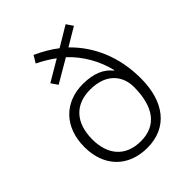

<svg xmlns="http://www.w3.org/2000/svg" viewBox="-216 -881 1012 1012"><g transform="rotate(-45 290.0 -375.5)"><path d="M210 -761 186 -721C221 -704 256 -683 284 -662L167 -593L192 -556L322 -632C386 -573 434 -490 454 -404L451 -403C418 -444 367 -469 285 -469C149 -469 56 -377 56 -228C56 -83 146 10 288 10C440 10 523 -101 523 -274C523 -432 466 -564 368 -659L469 -719L444 -756L332 -689C297 -716 256 -740 210 -761ZM291 -421C422 -421 465 -339 465 -268C465 -119 404 -39 289 -39C176 -39 114 -111 114 -227C114 -351 180 -421 291 -421Z"/></g></svg>

Font: Noto Sans Ethiopic Light
Style: Regular
Weight: 300
Designer: Monotype Design Team
Foundry: Monotype Imaging Inc.
Version: Version 2.102